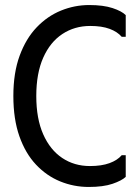

<svg xmlns="http://www.w3.org/2000/svg" viewBox="-20 -731 553 762"><path d="M33 -350Q33 -442 58 -510Q83 -578 125.5 -622.5Q168 -667 222 -689Q276 -711 334 -711Q390 -711 426.5 -699Q463 -687 479 -671V-585H463Q446 -605 415 -616.5Q384 -628 338 -628Q276 -628 227.5 -596Q179 -564 151.5 -502Q124 -440 124 -350Q124 -260 151.5 -198Q179 -136 227 -104Q275 -72 337 -72Q383 -72 414.5 -83.5Q446 -95 463 -115H479V-29Q463 -14 426.5 -1.5Q390 11 332 11Q273 11 219 -11Q165 -33 123 -77.5Q81 -122 57 -190Q33 -258 33 -350Z"/></svg>

Font: Phudu
Style: Regular
Weight: 400
Version: Version 1.005;gftools[0.9.23]